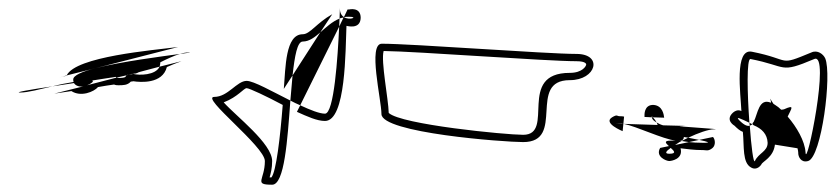

<svg xmlns="http://www.w3.org/2000/svg" viewBox="-20 -652 2302 527"><path d="M129 -395C144 -397 160 -400 176 -402C202 -385 238 -400 249 -413C264 -416 280 -418 293 -420C298 -418 302 -418 305 -418C318 -418 330 -418 339 -428C342 -428 345 -429 346 -429C365 -426 426 -421 438 -468C452 -474 466 -480 478 -484L418 -469C407 -445 362 -445 346 -449C342 -448 338 -448 333 -447L326 -445C325 -442 327 -438 305 -438C303 -438 301 -439 300 -439L219 -418C216 -417 212 -416 209 -415ZM142 -439C149 -441 156 -443 163 -444V-445ZM124 -415C143 -418 163 -421 183 -424C188 -416 199 -413 209 -415L219 -418C230 -422 239 -429 233 -431C257 -435 279 -438 298 -441C298 -440 299 -440 300 -439L326 -445L327 -446C329 -446 331 -447 333 -447L341 -449H346L347 -450H351C356 -451 358 -452 359 -453C361 -454 363 -454 365 -455L418 -469C419 -472 420 -476 420 -480V-481C438 -490 457 -499 474 -504C423 -497 313 -483 243 -465L163 -445C188 -497 399 -514 469 -523L243 -465C206 -456 181 -445 181 -434C181 -432 181 -429 182 -427C163 -424 143 -420 124 -415ZM121 -434 142 -439C135 -437 128 -436 121 -434ZM35 -398C57 -398 89 -407 124 -415C62 -406 18 -398 35 -398ZM474 -504C496 -507 507 -508 499 -508C491 -508 483 -507 474 -504Z M594 -371C633 -386 649 -410 657 -410C664 -410 711 -388 756 -364C749 -274 738 -181 725 -165H720C723 -176 727 -190 727 -210C727 -258 628 -333 594 -371ZM795 -345C824 -332 850 -320 872 -320C930 -320 928 -515 931 -581C933 -581 969 -570 970 -603C970 -634 938 -626 938 -626H934L924 -605C918 -609 913 -616 913 -628C913 -638 913 -626 912 -601C916 -603 919 -603 923 -604L911 -579C907 -495 897 -340 872 -340C857 -340 832 -350 804 -363ZM759 -408 783 -445C789 -499 796 -538 811 -538C829 -538 844 -550 859 -563L892 -613C849 -589 831 -558 811 -558C763 -558 764 -467 759 -408ZM568 -386C529 -386 707 -250 707 -210C707 -158 675 -145 727 -145C761 -145 769 -268 777 -376C727 -401 676 -430 657 -430C630 -430 606 -386 568 -386ZM777 -376C786 -371 795 -367 804 -363L911 -579C911 -587 912 -594 912 -601C892 -593 875 -577 859 -563L783 -445C781 -424 779 -400 777 -376ZM924 -605C928 -606 933 -606 938 -606C965 -606 940 -595 924 -605Z M1033 -512C1123 -511 1480 -484 1562 -484C1590 -484 1589 -475 1589 -475C1589 -471 1579 -452 1544 -452C1397 -452 1505 -282 1416 -282C1368 -282 1081 -310 1047 -342C1046 -381 1025 -484 1033 -512ZM1027 -339C1027 -287 1364 -262 1416 -262C1534 -262 1426 -432 1544 -432C1617 -432 1636 -504 1562 -504C1480 -504 1111 -532 1028 -532C989 -532 1027 -378 1027 -339Z M1692 -312C1728 -305 1799 -270 1835 -266H1821C1801 -266 1807 -259 1816 -251L1792 -246C1778 -222 1809 -210 1817 -210C1822 -210 1856 -215 1848 -245C1865 -243 1884 -240 1911 -240C1918 -240 1924 -236 1936 -246C1945 -254 1943 -270 1937 -276L1899 -268C1923 -263 1933 -260 1911 -260C1893 -260 1882 -261 1871 -262L1833 -254C1838 -257 1844 -262 1851 -265H1844C1852 -265 1857 -269 1857 -276C1861 -275 1865 -275 1869 -274C1896 -287 1925 -297 1939 -297C1977 -297 1813 -306 1851 -306C1880 -306 1846 -307 1800 -308C1793 -310 1787 -313 1782 -316C1783 -314 1785 -311 1785 -309C1751 -310 1715 -311 1692 -312ZM1749 -331 1769 -330V-333L1772 -330L1803 -329C1802 -337 1799 -362 1774 -364C1747 -365 1749 -336 1749 -333ZM1660 -330C1634 -314 1689 -292 1689 -292L1691 -312C1670 -313 1662 -313 1681 -313C1684 -313 1687 -313 1691 -312L1693 -332C1689 -333 1685 -333 1681 -333C1673 -333 1675 -339 1660 -330ZM1691 -312H1692ZM1769 -330C1770 -324 1775 -320 1782 -316C1779 -322 1775 -327 1772 -330ZM1851 -265C1858 -264 1864 -263 1871 -262L1899 -268C1890 -270 1880 -272 1869 -274ZM1817 -230C1803 -230 1808 -237 1821 -246C1830 -238 1838 -230 1817 -230Z M1992 -343C1969 -322 1996 -307 1996 -307C2004 -299 2011 -293 2019 -290C2023 -250 2017 -205 2042 -192C2058 -183 2069 -199 2070 -201C2073 -209 2103 -220 2107 -255L2169 -245C2170 -241 2171 -236 2171 -233C2171 -230 2171 -228 2172 -225C2172 -225 2177 -204 2198 -210C2235 -220 2264 -448 2245 -492C2240 -503 2224 -516 2207 -508C2113 -469 2155 -488 2044 -510C1995 -520 2013 -394 2015 -347C2015 -347 2005 -354 1992 -343ZM2010 -321C1997 -334 2012 -327 2037 -315C2031 -396 2029 -492 2040 -490C2143 -470 2118 -449 2215 -490C2260 -510 2193 -184 2191 -234C2189 -265 2167 -303 2142 -332C2152 -354 2163 -366 2132 -352C2129 -351 2126 -351 2124 -351C2119 -356 2114 -360 2109 -363C2107 -364 2105 -366 2103 -367C2095 -378 2092 -388 2096 -374V-370C2063 -384 2060 -340 2049 -318C2048 -316 2046 -315 2046 -314C2045 -313 2046 -312 2045 -311H2046C2046 -310 2047 -309 2049 -308C2071 -299 2086 -284 2087 -260C2087 -236 2062 -232 2052 -210C2048 -203 2042 -250 2038 -307C2032 -305 2023 -308 2010 -321ZM2037 -315C2037 -312 2038 -310 2038 -307C2040 -308 2043 -309 2045 -311Z"/></svg>

Font: CiSf CamouflageKit II
Style: Outline
Weight: 400
Version: Version 1